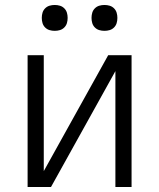

<svg xmlns="http://www.w3.org/2000/svg" viewBox="-20 -752 640 772"><path d="M91 0V-530H156V-64L415 -530H509V0H444V-466L185 0ZM400 -628Q389 -628 379 -631Q369 -634 361.5 -641.5Q354 -649 351 -659Q348 -669 348 -680Q348 -691 351 -701Q354 -711 361.5 -718.5Q369 -726 379 -729Q389 -732 400 -732Q411 -732 421 -729Q431 -726 438.5 -718.5Q446 -711 449 -701Q452 -691 452 -680Q452 -669 449 -659Q446 -649 438.5 -641.5Q431 -634 421 -631Q411 -628 400 -628ZM200 -628Q189 -628 179 -631Q169 -634 161.5 -641.5Q154 -649 151 -659Q148 -669 148 -680Q148 -691 151 -701Q154 -711 161.5 -718.5Q169 -726 179 -729Q189 -732 200 -732Q211 -732 221 -729Q231 -726 238.5 -718.5Q246 -711 249 -701Q252 -691 252 -680Q252 -669 249 -659Q246 -649 238.5 -641.5Q231 -634 221 -631Q211 -628 200 -628Z"/></svg>

Font: Iosevka Curly Light Extended
Style: Regular
Weight: 300
Width: 7
Monospace: yes
Designer: Belleve Invis
Foundry: Belleve Invis
Version: Version 11.1.0; ttfautohint (v1.8.3)